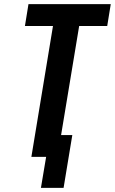

<svg xmlns="http://www.w3.org/2000/svg" viewBox="-20 -755 553 924"><path d="M177 149 202 0H131L235 -630H100L117 -735H513L496 -630H361L274 -105H328L286 149Z"/></svg>

Font: Iosevka SS18 Extrabold
Style: Italic
Weight: 800
Italic angle: -9°
Monospace: yes
Designer: Belleve Invis
Foundry: Belleve Invis
Version: Version 25.1.1; ttfautohint (v1.8.4)